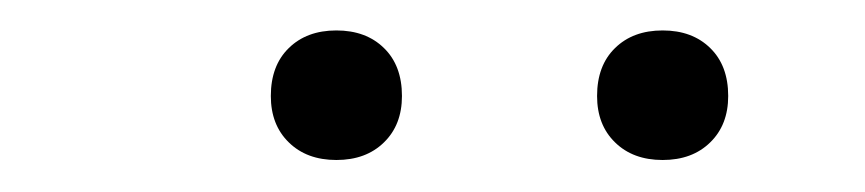

<svg xmlns="http://www.w3.org/2000/svg" viewBox="-20 -772 554 123"><path d="M404.5 -669.5Q385.5 -669.5 374 -680.8Q362.5 -692 362.5 -710.5Q362.5 -730 374 -741.2Q385.5 -752.5 404.5 -752.5Q423.5 -752.5 435 -741.2Q446.5 -730 446.5 -710.5Q446.5 -692 435 -680.8Q423.5 -669.5 404.5 -669.5ZM195.5 -669.5Q176.5 -669.5 165 -680.8Q153.5 -692 153.5 -710.5Q153.5 -730 165 -741.2Q176.5 -752.5 195.5 -752.5Q214.5 -752.5 226 -741.2Q237.5 -730 237.5 -710.5Q237.5 -692 226 -680.8Q214.5 -669.5 195.5 -669.5Z"/></svg>

Font: Encode Sans SC Condensed Thin Light
Style: Regular
Weight: 300
Version: Version 3.002